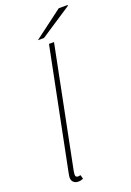

<svg xmlns="http://www.w3.org/2000/svg" viewBox="-167 -939 684 1005"><g transform="rotate(-20 175.0 -436.0)"><path d="M86 8Q71 8 60.5 -1Q50 -10 50 -28Q50 -33 51.5 -40Q53 -47 54 -54L188 -722H216L82 -52Q81 -45 80.5 -40Q80 -35 80 -32Q80 -18 94 -18Q97 -18 99.5 -18.5Q102 -19 108 -20L114 2Q107 5 101 6.5Q95 8 86 8ZM140 -760 300 -880H348L350 -876L174 -760Z"/></g></svg>

Font: Source Sans 3 VF
Style: Italic
Weight: 200
Italic angle: -11°
Designer: Paul D. Hunt
Foundry: Adobe Systems Incorporated
Version: Version 3.042;hotconv 1.0.118;makeotfexe 2.5.65603